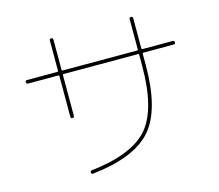

<svg xmlns="http://www.w3.org/2000/svg" viewBox="-109 -910 1219 1069"><g transform="rotate(-15 500.0 -376.0)"><path d="M80.1 -559.6Q70.3 -559.6 70.3 -569.8Q70.3 -580.1 80.1 -580.1H254.9Q259.8 -580.1 259.8 -585V-759.8Q259.8 -769.5 270 -769.5Q280.3 -769.5 280.3 -759.8V-585Q280.3 -580.1 285.2 -580.1H714.8Q719.7 -580.1 719.7 -585V-759.8Q719.7 -769.5 730 -769.5Q740.2 -769.5 740.2 -759.8V-585Q740.2 -580.1 745.1 -580.1H919.9Q929.7 -580.1 929.7 -569.8Q929.7 -559.6 919.9 -559.6H745.1Q740.2 -559.6 740.2 -554.7V-490.2Q740.2 -233.4 643.6 -121.1Q546.9 -8.8 300.8 18.6Q292 20.5 290 9.8Q288.1 1 297.9 -1Q537.1 -28.3 628.4 -134.3Q719.7 -240.2 719.7 -490.2V-554.7Q719.7 -559.6 714.8 -559.6H285.2Q280.3 -559.6 280.3 -554.7V-320.3Q280.3 -310.5 270 -310.1Q259.8 -309.6 259.8 -320.3V-554.7Q259.8 -559.6 254.9 -559.6Z"/></g></svg>

Font: Rounded-X Mgen+ 1m thin
Style: Regular
Weight: 100
Designer: [Source Han Sans]
Ryoko NISHIZUKA  (kana & ideographs); Paul D. Hunt (Latin, Greek & Cyrillic); Wenlong ZHANG  (bopomofo
Version: Version 1.059.20150602